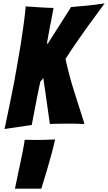

<svg xmlns="http://www.w3.org/2000/svg" viewBox="-20 -767 643 1143"><path d="M7 1Q37 -139 63 -271Q73 -328 84 -389Q95 -450 104.5 -510Q114 -570 121.5 -626.5Q129 -683 133 -729Q156 -727 185 -725.5Q214 -724 239 -722Q269 -720 299 -720Q298 -716 296 -705Q294 -694 291 -678.5Q288 -663 284.5 -644Q281 -625 277 -606Q269 -562 259 -507L265 -508Q275 -524 293.5 -552.5Q312 -581 332 -613Q352 -645 371 -674.5Q390 -704 403 -725Q453 -729 503 -734Q553 -739 603 -747Q556 -684 512 -623Q493 -597 473.5 -569Q454 -541 435 -514Q416 -487 399.5 -462Q383 -437 370 -416Q392 -315 422 -221Q452 -127 483 -29Q460 -30 436 -30.5Q412 -31 389 -31Q360 -31 333 -30.5Q306 -30 277 -29Q268 -94 257.5 -165.5Q247 -237 238 -302L220 -281Q213 -251 204.5 -207Q196 -163 188 -122Q179 -74 169 -23ZM69 356Q77 316 86 274.5Q95 233 103 194.5Q111 156 117.5 123Q124 90 127 65Q135 65 152.5 65.5Q170 66 179 66Q193 66 215.5 66Q238 66 260.5 65Q283 64 308 63Q300 100 286.5 150.5Q273 201 258 251Q243 301 226 356Z"/></svg>

Font: Bangers
Style: Regular
Weight: 400
Designer: vernon adams
Foundry: Vernon Adams
Version: Version 2.000